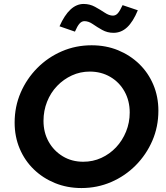

<svg xmlns="http://www.w3.org/2000/svg" viewBox="-20 -940 837 971"><path d="M392 11Q320 11 258.5 -14Q197 -39 151 -83.5Q105 -128 79.5 -188.5Q54 -249 54 -320Q54 -401 84.5 -471.5Q115 -542 168.5 -596Q222 -650 292.5 -680.5Q363 -711 443 -711Q516 -711 577 -686Q638 -661 684 -616.5Q730 -572 755.5 -511.5Q781 -451 781 -380Q781 -299 750.5 -228.5Q720 -158 666.5 -104Q613 -50 542.5 -19.5Q472 11 392 11ZM401 -122Q450 -122 492.5 -141.5Q535 -161 567 -195Q599 -229 617.5 -274.5Q636 -320 636 -371Q636 -430 610 -477Q584 -524 538 -551Q492 -578 434 -578Q386 -578 343.5 -558.5Q301 -539 268.5 -505Q236 -471 218 -425.5Q200 -380 200 -329Q200 -270 226 -223.5Q252 -177 297.5 -149.5Q343 -122 401 -122ZM359 -780 281 -807Q331 -920 403 -920Q434 -920 460.5 -905.5Q487 -891 509.5 -876Q532 -861 551 -861Q565 -861 575.5 -872.5Q586 -884 600 -914L677 -888Q653 -830 623 -802Q593 -774 554 -774Q523 -774 497 -788.5Q471 -803 449.5 -818Q428 -833 407 -833Q393 -833 382 -820.5Q371 -808 359 -780Z"/></svg>

Font: Red Hat Display ExtraBold
Style: Italic
Weight: 800
Italic angle: -12°
Designer: Pentagram, MCKL
Foundry: Pentagram, MCKL
Version: Version 1.023